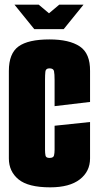

<svg xmlns="http://www.w3.org/2000/svg" viewBox="-20 -795 419 823"><path d="M42 -775H146L190 -738L234 -775H338L253 -670H127ZM195 8Q101 8 59.5 -26Q18 -60 18 -116V-491Q18 -566 59.5 -596Q101 -626 192 -626Q277 -626 322 -596Q367 -566 366 -490V-358L214 -340V-452Q214 -478 211.5 -490Q209 -502 192 -502Q176 -502 174.5 -488Q173 -474 173 -453V-153Q173 -139 175 -128.5Q177 -118 192 -118Q209 -118 211.5 -128.5Q214 -139 214 -153V-256L366 -272V-116Q366 -60 322 -26Q278 8 195 8Z"/></svg>

Font: Smooch Sans Thin Black
Style: Regular
Weight: 900
Version: Version 1.010